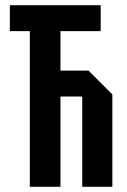

<svg xmlns="http://www.w3.org/2000/svg" viewBox="-20 -720 491 740"><path d="M95 0V-600H18V-700H368V-600H213V-448H321L413 -356V0H297V-348H213V0Z"/></svg>

Font: Tektur Condensed Medium
Style: Regular
Weight: 500
Width: 3
Designer: Adam Jagosz
Foundry: Adam Jagosz
Version: Version 1.005;gftools[0.9.30]